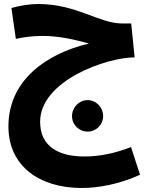

<svg xmlns="http://www.w3.org/2000/svg" viewBox="-20 -543 748 957"><path d="M387 394C471 394 575 375 678 328L633 190C554 221 476 237 401 237C276 237 180 190 180 64C180 -141 511 -257 651 -257L634 -426H589C473 -426 362 -523 171 -523C122 -523 76 -514 37 -503L59 -349C93 -357 141 -364 191 -364C279 -364 362 -343 423 -326C205 -274 22 -139 22 87C22 286 178 394 387 394ZM417 113C459 113 494 79 494 36C494 -8 459 -44 417 -44C374 -44 339 -8 339 36C339 79 374 113 417 113Z"/></svg>

Font: Noto Sans Arabic ExtBd
Style: Regular
Weight: 800
Designer: Monotype Design Team, Nadine Chahine, Nizar Qandah and Khaled Hosny
Foundry: Monotype Imaging Inc.
Version: Version 2.012